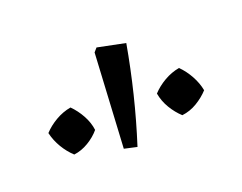

<svg xmlns="http://www.w3.org/2000/svg" viewBox="-51 -832 484 384"><g transform="rotate(-20 191.0 -640.5)"><path d="M88 -653Q100 -641 108.5 -625.5Q117 -610 119 -594Q109 -582 94 -573Q79 -564 63 -562Q51 -573 42 -588Q33 -603 29 -620Q40 -632 55.5 -641Q71 -650 88 -653ZM319 -653Q331 -641 339.5 -625.5Q348 -610 351 -594Q340 -582 325 -573Q310 -564 293 -562Q281 -573 272 -588Q263 -603 260 -620Q271 -632 286.5 -641Q302 -650 319 -653ZM187 -533 160 -539 171 -740 178 -748 237 -736Q228 -685 215.5 -634Q203 -583 187 -533Z"/></g></svg>

Font: Piazzolla 24pt
Style: Regular
Weight: 400
Designer: Juan Pablo del Peral
Foundry: Huerta Tipografica
Version: Version 2.005